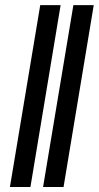

<svg xmlns="http://www.w3.org/2000/svg" viewBox="-20 -744 393 764"><path d="M221.2 -723.6 101.1 0H19.5L140.1 -723.6ZM353 -723.6 232.9 0H151.4L272 -723.6Z"/></svg>

Font: Inter Display Medium
Style: Italic
Weight: 500
Italic angle: -9.39999°
Designer: Rasmus Andersson
Foundry: rsms
Version: Version 4.000;git-a52131595